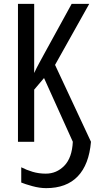

<svg xmlns="http://www.w3.org/2000/svg" viewBox="-20 -734 491 994"><path d="M219 240Q185 240 147 229.5Q109 219 90 211V132Q117 146 149 155.5Q181 165 217 165Q273 165 313 124Q353 83 357 0L208 -330L157 -270V0H73V-714H157V-356Q169 -382 183 -407.5Q197 -433 211 -459L351 -714H442L265 -398L451 0Q441 118 382.5 179Q324 240 219 240Z"/></svg>

Font: Noto Sans ExtraCondensed
Style: Regular
Weight: 400
Width: 2
Designer: Monotype Design Team
Foundry: Monotype Imaging Inc.
Version: Version 2.013; ttfautohint (v1.8.4.7-5d5b)